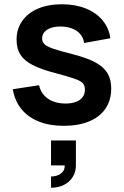

<svg xmlns="http://www.w3.org/2000/svg" viewBox="-20 -575 582 900"><path d="M219.2 252.5Q230.6 252.5 245.2 248.5Q259.9 244.5 271.8 232.8Q283.8 221.2 283.5 200.2H219.2V83.5H335.8V200.2Q335.8 231.2 320.7 255.1Q305.6 278.9 279.1 292Q252.7 305 219.2 305ZM278.7 14.8Q212.3 14.8 161.8 -5.3Q111.3 -25.5 80.2 -63.8Q49.1 -102.2 40 -156.7L163 -175.5Q169.1 -148.7 185.8 -129.3Q202.6 -110 228.4 -99.8Q254.2 -89.7 287.2 -89.7Q315.7 -89.7 336.1 -97.5Q356.5 -105.2 367.2 -119.7Q378 -134.1 378 -154.2Q378 -173.4 368.9 -184.2Q359.8 -194.9 332.4 -204.9Q304.9 -214.9 240.5 -232.2Q171.6 -249.9 132.1 -270.7Q92.6 -291.4 75.1 -319.6Q57.7 -347.8 57.7 -389Q57.7 -439 84 -476.6Q110.2 -514.2 158.2 -534.6Q206.2 -555 270.2 -555Q332.5 -555 381.5 -535.5Q430.6 -515.9 460.7 -479.8Q490.8 -443.7 497.3 -395.7L374.3 -373.5Q371.2 -396.3 358 -413Q344.8 -429.8 323.1 -439.3Q301.3 -448.8 272.2 -450.5Q243.9 -451.8 222.5 -445.3Q201.1 -438.8 189.3 -426Q177.5 -413.1 177.5 -395.2Q177.5 -378.8 188.3 -368Q199.1 -357.3 229.1 -346.8Q259.2 -336.2 325 -319.7Q390.4 -302.8 428.6 -281.7Q466.8 -260.5 484.1 -231.3Q501.3 -202.2 501.3 -159.7Q501.3 -105.8 474.7 -66.3Q448.1 -26.8 397.8 -6Q347.6 14.8 278.7 14.8Z"/></svg>

Font: Manrope
Style: Regular
Weight: 400
Designer: Mikhail Sharanda
Foundry: Mikhail Sharanda
Version: Version 4.503